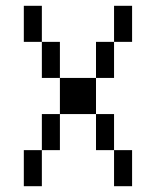

<svg xmlns="http://www.w3.org/2000/svg" viewBox="-20 -645 540 665"><path d="M62.5 -125Q62.5 -125 62.5 0H125Q125 0 125 -125ZM375 -125Q375 -125 375 0H437.5Q437.5 0 437.5 -125ZM125 -125H187.5Q187.5 -125 187.5 -250H125Q125 -250 125 -125ZM375 -125Q375 -125 375 -250H312.5Q312.5 -250 312.5 -125ZM187.5 -250H312.5Q312.5 -250 312.5 -375H187.5Q187.5 -375 187.5 -250ZM187.5 -375Q187.5 -375 187.5 -500H125Q125 -500 125 -375ZM312.5 -375H375Q375 -375 375 -500H312.5Q312.5 -500 312.5 -375ZM125 -500Q125 -500 125 -625H62.5Q62.5 -625 62.5 -500ZM375 -500H437.5Q437.5 -500 437.5 -625H375Q375 -625 375 -500Z"/></svg>

Font: Unifont
Style: Medium
Weight: 500
Version: Version 9.0.06